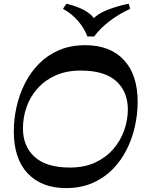

<svg xmlns="http://www.w3.org/2000/svg" viewBox="-20 -978 761 1009"><path d="M327.3 10.5Q198.9 10.5 125.7 -66.6Q52.6 -143.6 52.6 -287.8Q52.6 -352.7 67.2 -417.3Q81.8 -482 111.2 -540.2Q140.6 -598.4 185.6 -643.7Q230.5 -688.9 290.8 -714.7Q351.2 -740.5 428 -740.5Q558.5 -740.5 630.9 -662.9Q703.4 -585.3 703.4 -442.5Q703.4 -378 688.8 -313Q674.2 -248 644.8 -190.2Q615.4 -132.3 570.6 -87.2Q525.8 -42.1 465 -15.8Q404.1 10.5 327.3 10.5ZM348 -97.5Q423 -97.5 479.7 -123.7Q536.5 -149.9 574.8 -194Q613.1 -238.1 632.5 -292.7Q651.9 -347.2 651.9 -403.9Q651.2 -497.7 589.8 -552.5Q528.4 -607.2 403.9 -607.2Q330.6 -607.2 274 -582.4Q217.4 -557.6 178.8 -514.9Q140.1 -472.1 120.4 -417.6Q100.6 -363.1 100.6 -302.9Q100.6 -209.1 162.2 -153.3Q223.8 -97.5 348 -97.5ZM656.7 -958.4 664.1 -931.5Q604.8 -904.6 555.6 -866.8Q506.4 -829.1 474.6 -786.3H439.4Q423.6 -828.4 390.9 -867.1Q358.2 -905.7 310.9 -931.5L329.1 -958.4Q363.2 -950.9 393.9 -938.1Q424.5 -925.4 447.7 -908.2Q470.9 -891 481 -869.1L460.6 -869.8Q490.4 -905.3 545.8 -926.5Q601.2 -947.8 656.7 -958.4Z"/></svg>

Font: Savate ExtraLight
Style: Italic
Weight: 200
Italic angle: -11°
Designer: Max Esnée
Foundry: Plomb Type
Version: Version 2.000